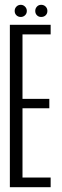

<svg xmlns="http://www.w3.org/2000/svg" viewBox="-20 -778 256 798"><path d="M21 0H190.5V-40H73.5V-328H185V-367H73.5V-635H190.5V-675H21ZM66.5 -707.5Q76.5 -707.5 84 -714.5Q91.5 -721.5 91.5 -732.5Q91.5 -743 84 -750.5Q76.5 -758 66.5 -758Q55.5 -758 48.2 -750.5Q41 -743 41 -732.5Q41 -721.5 48.2 -714.5Q55.5 -707.5 66.5 -707.5ZM151 -707.5Q162.5 -707.5 169.8 -714.5Q177 -721.5 177 -732.5Q177 -743 169.8 -750.5Q162.5 -758 151 -758Q140.5 -758 133.5 -750.5Q126.5 -743 126.5 -732.5Q126.5 -721.5 133.5 -714.5Q140.5 -707.5 151 -707.5Z"/></svg>

Font: Anybody ExtraCondensed Light
Style: Regular
Weight: 300
Width: 2
Version: Version 1.113;gftools[0.9.25]